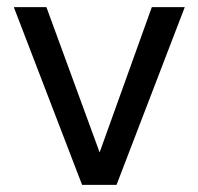

<svg xmlns="http://www.w3.org/2000/svg" viewBox="-20 -520 558 540"><path d="M18.8 -500 210.9 0H307.7L499.7 -500H407L260.2 -91.4L110.5 -500Z"/></svg>

Font: Overused Grotesk Light
Style: Regular
Weight: 300
Designer: RandomMaerks
Version: Version 0.005